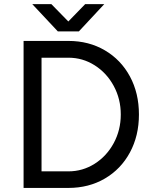

<svg xmlns="http://www.w3.org/2000/svg" viewBox="-20 -923 749 943"><path d="M95.8 -722H316Q416.2 -722 495 -675.8Q573.8 -629.6 618.1 -547.6Q662.4 -465.6 662.4 -360.6Q662.4 -256.2 618.1 -174.2Q573.8 -92.2 495 -46.1Q416.2 0 316 0H95.8ZM573.2 -360.6Q573.2 -436.8 538.7 -500.7Q504.2 -564.6 445.2 -602.1Q386.2 -639.6 316 -639.6H184V-81.4H316Q386.2 -81.4 445.2 -118.9Q504.2 -156.4 538.7 -220.4Q573.2 -284.4 573.2 -360.6ZM270 -770.6 398.2 -902.6H492L367.4 -768.8H270ZM138.6 -902.6H232.4L361.4 -770.6V-768.8H264Z"/></svg>

Font: 寒蝉端黑体 Light
Style: Regular
Weight: 300
Designer: ChillDuanSans {Warren2060}; 
Source Han Sans {Ryoko NISHIZUKA 西塚涼子 (kana, bopomofo & ideographs); Paul D. Hunt (Latin, G
Foundry: ChillType&Adobe
Version: Version 1.300;Glyphs 3.3 (3306)